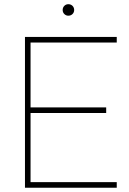

<svg xmlns="http://www.w3.org/2000/svg" viewBox="-20 -885 609 905"><path d="M480.5 -378.9C480.5 -378.9 124 -378.9 124 -378.9C124 -378.9 124 -684.6 124 -684.6C124 -684.6 530.3 -684.6 530.3 -684.6C530.3 -684.6 530.3 -710.9 530.3 -710.9C530.3 -710.9 97.7 -710.9 97.7 -710.9C97.7 -710.9 97.7 0 97.7 0C97.7 0 530.3 0 530.3 0C530.3 0 530.3 -26.4 530.3 -26.4C530.3 -26.4 124 -26.4 124 -26.4C124 -26.4 124 -352.5 124 -352.5C124 -352.5 480.5 -352.5 480.5 -352.5C480.5 -352.5 480.5 -378.9 480.5 -378.9ZM275.4 -837.9C275.4 -830.6 277.8 -824.2 283.2 -818.8C288.6 -813.5 294.9 -811 302.2 -811C309.6 -811 316.4 -813.5 321.8 -818.8C327.1 -824.2 329.6 -830.6 329.6 -837.9C329.6 -845.2 327.1 -852.1 321.8 -857.4C316.4 -862.8 309.6 -865.2 302.2 -865.2C294.9 -865.2 288.6 -862.8 283.2 -857.4C277.8 -852.1 275.4 -845.2 275.4 -837.9C275.4 -837.9 275.4 -837.9 275.4 -837.9Z"/></svg>

Font: WOX
Style: Regular
Weight: 500
Designer: Google
Foundry: ""
Version: ""